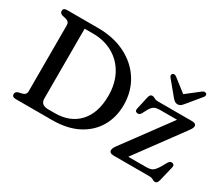

<svg xmlns="http://www.w3.org/2000/svg" viewBox="-121 -996 1510 1308"><g transform="rotate(30 634.0 -342.5)"><path d="M54 -23Q54 -41 76 -48.5L103.5 -54.5Q133.5 -62.5 133.5 -90V-610Q133.5 -637.5 103.5 -645.5L76 -651.5Q54 -659 54 -677Q54 -700 83 -700H326.5Q451 -700 544.5 -652.5Q638 -605 689.8 -521.8Q741.5 -438.5 741.5 -331.5Q741.5 -236.5 698 -161.5Q654.5 -86.5 571.5 -43.2Q488.5 0 369.5 0H83Q54 0 54 -23ZM362 -50Q482 -50 550.8 -124.8Q619.5 -199.5 619.5 -334.5Q619.5 -428.5 581.8 -499.5Q544 -570.5 475.2 -610.2Q406.5 -650 313.5 -650H250.5V-100.5Q250.5 -50 310 -50ZM1207.5 -401 944 -43H1082Q1117 -43 1133.8 -53.5Q1150.5 -64 1171 -98L1195 -140.5Q1206.5 -160 1223.5 -157.5Q1245 -154 1240 -131.5L1211.5 -13.5Q1204.5 15 1187 15Q1176 15 1165 7.5Q1154 0 1132 0H855Q835.5 0 827.5 -6.5Q819.5 -13 819.5 -24Q819.5 -32 823.8 -41.5Q828 -51 840 -67L1106 -427.5H974Q942.5 -427.5 926.5 -418.2Q910.5 -409 894.5 -380.5L877 -347Q866 -327.5 848.5 -330.5Q827 -334 832.5 -357.5L854.5 -456Q858 -472.5 864 -478.8Q870 -485 879.5 -485Q891 -485 901.5 -477.8Q912 -470.5 934 -470.5H1199Q1232 -470.5 1232 -448Q1232 -440 1226.8 -430Q1221.5 -420 1207.5 -401ZM1096 -544.5Q1086.5 -533 1077.5 -526.5Q1068.5 -520 1055.5 -520Q1042.5 -520 1033.2 -526.5Q1024 -533 1014 -544.5L924 -653.5Q917 -662 917.2 -669.8Q917.5 -677.5 922 -681.5Q935.5 -692 953.5 -678.5L1055 -599.5L1156.5 -678.5Q1174.5 -692 1188 -681.5Q1192.5 -677.5 1192.8 -669.8Q1193 -662 1186 -653.5Z"/></g></svg>

Font: Fraunces 9pt Soft
Style: Regular
Weight: 400
Version: Version 1.000;[0bf87f6ff]